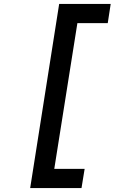

<svg xmlns="http://www.w3.org/2000/svg" viewBox="-20 -850 640 980"><path d="M134 110H396L412 12H257L375 -732H530L545 -830H282Z"/></svg>

Font: JetBrains Mono SemiBold
Style: Italic
Weight: 472
Italic angle: -9°
Monospace: yes
Designer: Philipp Nurullin, Konstantin Bulenkov
Foundry: JetBrains
Version: Version 2.305